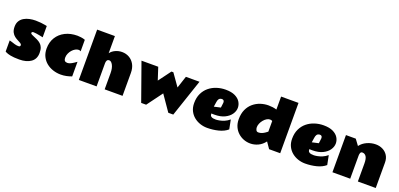

<svg xmlns="http://www.w3.org/2000/svg" viewBox="16 -1875 6123 2946"><g transform="rotate(20 3078.0 -402.0)"><path d="M48.8 -207Q58.1 -206.5 84 -197.3Q109.9 -188 142.1 -179Q174.3 -169.9 202.1 -169.9Q216.3 -169.9 225.1 -175Q233.9 -180.2 233.9 -193.8Q233.9 -211.9 215.1 -224.1Q196.3 -236.3 168.5 -249.8Q140.6 -263.2 112.5 -284.2Q84.5 -305.2 65.7 -340.6Q46.9 -376 46.9 -432.1Q46.9 -486.8 70.1 -524.7Q93.3 -562.5 132.6 -585.7Q171.9 -608.9 220.9 -619.4Q270 -629.9 321.8 -629.9Q366.2 -629.9 405.8 -625.5Q445.3 -621.1 472.9 -616Q500.5 -610.8 507.8 -608.9V-424.8Q507.8 -424.8 490.5 -428.7Q473.1 -432.6 447.3 -437.5Q421.4 -442.4 395 -446.3Q368.7 -450.2 350.1 -450.2Q335.9 -450.2 328.4 -443.8Q320.8 -437.5 320.8 -429.2Q320.8 -421.4 329.1 -414.1Q337.4 -406.7 362.8 -396.5Q401.4 -380.9 434.6 -365Q467.8 -349.1 492.9 -327.1Q518.1 -305.2 532 -271Q545.9 -236.8 545.9 -184.1Q545.9 -83.5 474.6 -32.7Q403.3 18.1 285.2 18.1Q191.4 18.1 140.1 7.1Q88.9 -3.9 68.8 -14.9Q48.8 -25.9 48.8 -25.9Z M1138.7 -16.1Q1097.7 -0.5 1053 8.8Q1008.3 18.1 960.9 18.1Q896.5 18.1 835.9 -1.5Q775.4 -21 727.5 -59.3Q679.7 -97.7 651.4 -154.3Q623 -210.9 623 -285.2Q623 -388.7 671.1 -466.6Q719.2 -544.4 804.9 -587.6Q890.6 -630.9 1002.9 -630.9Q1022.9 -630.9 1060.5 -626.5Q1098.1 -622.1 1128.9 -609.9V-421.9Q1121.6 -428.2 1112.1 -430.7Q1102.5 -433.1 1092.8 -433.1Q1067.9 -433.1 1040.8 -418.2Q1013.7 -403.3 990.7 -377.4Q967.8 -351.6 953.4 -318.8Q939 -286.1 939 -251Q939 -222.2 947.8 -208Q956.5 -193.8 970 -189.5Q983.4 -185.1 996.1 -185.1Q1006.3 -185.1 1022.7 -188.7Q1039.1 -192.4 1066.7 -207.3Q1094.2 -222.2 1138.7 -254.9Z M1252.9 0V-821.8H1543V-542Q1574.7 -584 1625.5 -606.9Q1676.3 -629.9 1731.9 -629.9Q1797.4 -629.9 1850.6 -599.4Q1903.8 -568.8 1935.3 -511.5Q1966.8 -454.1 1966.8 -374V0H1674.8V-263.2Q1674.8 -344.2 1648.9 -393.6Q1623 -442.9 1589.8 -442.9Q1564.5 -442.9 1553.7 -424.6Q1543 -406.2 1543 -378.9V0Z M2055.2 -606.9H2328.6L2394.5 -404.8Q2430.7 -454.1 2470 -506.1Q2509.3 -558.1 2544.4 -606.9H2575.7L2715.3 -409.2Q2730.5 -457 2747.8 -508.1Q2765.1 -559.1 2780.3 -606.9H3002.4L2796.4 3.9H2715.3L2540.5 -249L2353.5 3.9H2272.5Z M3352.5 18.1Q3293.5 18.1 3237.3 -0.5Q3181.2 -19 3135.7 -55.9Q3090.3 -92.8 3063.5 -147Q3036.6 -201.2 3036.6 -272.9Q3036.6 -362.3 3068.6 -429.4Q3100.6 -496.6 3155.3 -541.3Q3210 -585.9 3279.3 -608.4Q3348.6 -630.9 3423.3 -630.9Q3518.1 -630.9 3577.4 -602.1Q3636.7 -573.2 3664.6 -527.8Q3692.4 -482.4 3692.4 -432.1Q3692.4 -377.9 3657.7 -327.1Q3623 -276.4 3555.9 -243.7Q3488.8 -210.9 3390.6 -210.9Q3381.3 -210.9 3366 -211.2Q3350.6 -211.4 3339.4 -211.9Q3339.4 -181.2 3354 -167.5Q3368.7 -153.8 3390.9 -150.4Q3413.1 -147 3435.5 -147Q3455.6 -147 3491.9 -153.6Q3528.3 -160.2 3570.8 -177.7Q3613.3 -195.3 3651.4 -228L3681.6 -76.2Q3624 -26.4 3535.9 -4.2Q3447.8 18.1 3352.5 18.1ZM3339.4 -323.2 3446.3 -347.2 3455.6 -421.9Q3455.6 -424.8 3456.1 -427.5Q3456.5 -430.2 3456.5 -433.1Q3456.5 -476.1 3416.5 -476.1Q3381.8 -473.1 3368.2 -452.4Q3354.5 -431.6 3350.6 -398.2Q3346.7 -364.7 3339.4 -323.2Z M3764.2 -272.9Q3764.2 -365.2 3794.9 -432.4Q3825.7 -499.5 3877.7 -543.2Q3929.7 -586.9 3993.4 -607.9Q4057.1 -628.9 4123 -628.9Q4157.7 -628.9 4191.7 -624.3Q4225.6 -619.6 4256.8 -609.9V-821.8H4541V0H4359.9L4290 -101.1Q4244.1 -40.5 4182.4 -11.7Q4120.6 17.1 4055.2 17.1Q4000 17.1 3948 -2.4Q3896 -22 3854.5 -59.6Q3813 -97.2 3788.6 -150.9Q3764.2 -204.6 3764.2 -272.9ZM4115.2 -185.1Q4146 -185.1 4172.9 -196.3Q4199.7 -207.5 4221.2 -222.7Q4242.7 -237.8 4256.8 -249V-422.9Q4240.2 -433.1 4219.2 -433.1Q4192.4 -433.1 4165.5 -416.7Q4138.7 -400.4 4116.2 -373.3Q4093.8 -346.2 4080.3 -314.5Q4066.9 -282.7 4066.9 -252Q4066.9 -229 4077.9 -207Q4088.9 -185.1 4115.2 -185.1Z M4952.1 18.1Q4893.1 18.1 4836.9 -0.5Q4780.8 -19 4735.4 -55.9Q4689.9 -92.8 4663.1 -147Q4636.2 -201.2 4636.2 -272.9Q4636.2 -362.3 4668.2 -429.4Q4700.2 -496.6 4754.9 -541.3Q4809.6 -585.9 4878.9 -608.4Q4948.2 -630.9 5022.9 -630.9Q5117.7 -630.9 5177 -602.1Q5236.3 -573.2 5264.2 -527.8Q5292 -482.4 5292 -432.1Q5292 -377.9 5257.3 -327.1Q5222.7 -276.4 5155.5 -243.7Q5088.4 -210.9 4990.2 -210.9Q4981 -210.9 4965.6 -211.2Q4950.2 -211.4 4939 -211.9Q4939 -181.2 4953.6 -167.5Q4968.3 -153.8 4990.5 -150.4Q5012.7 -147 5035.2 -147Q5055.2 -147 5091.6 -153.6Q5127.9 -160.2 5170.4 -177.7Q5212.9 -195.3 5251 -228L5281.2 -76.2Q5223.6 -26.4 5135.5 -4.2Q5047.4 18.1 4952.1 18.1ZM4939 -323.2 5045.9 -347.2 5055.2 -421.9Q5055.2 -424.8 5055.7 -427.5Q5056.2 -430.2 5056.2 -433.1Q5056.2 -476.1 5016.1 -476.1Q4981.4 -473.1 4967.8 -452.4Q4954.1 -431.6 4950.2 -398.2Q4946.3 -364.7 4939 -323.2Z M5809.1 -293Q5809.1 -372.6 5785.9 -407.2Q5762.7 -441.9 5723.1 -441.9Q5701.2 -441.9 5692.6 -423.3Q5684.1 -404.8 5684.1 -378.9V0H5394V-606.9H5554.2L5624 -512.2Q5664.6 -567.4 5733.4 -598.6Q5802.2 -629.9 5876 -629.9Q5937.5 -629.9 5988.8 -604.2Q6040 -578.6 6070.6 -530.3Q6101.1 -481.9 6101.1 -414.1V0H5809.1Z"/></g></svg>

Font: Rammetto One
Style: Regular
Weight: 400
Designer: Vernon Adams
Foundry: Vernon Adams
Version: Version 1.100; ttfautohint (v1.8.4.7-5d5b)